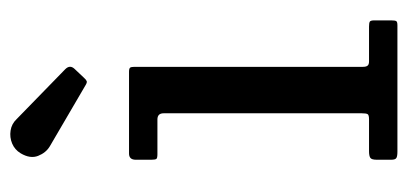

<svg xmlns="http://www.w3.org/2000/svg" viewBox="-229 -561 790 372"><g transform="rotate(-90 166.0 -375.0)"><path d="M120.5 -465Q132.5 -465 132.5 -453V-69Q132.5 -61 131 -58Q129.5 -55 121 -55H59Q50 -55 46.2 -52.5Q42.5 -50 42.5 -40V-12Q42.5 -4 46 -2Q49.5 0 58 0H303Q310 0 311.2 -2.5Q312.5 -5 312.5 -12V-45Q312.5 -52 310 -53.5Q307.5 -55 300.5 -55H233Q227 -55 224.8 -57.8Q222.5 -60.5 222.5 -67V-509.5Q222.5 -516 220.8 -518Q219 -520 213 -520H54.5Q42.5 -520 42.5 -507V-477Q42.5 -469.5 44 -467.2Q45.5 -465 53 -465ZM186.5 -604.5Q192 -601 194.8 -602Q197.5 -603 201.5 -607.5L218.5 -625.5Q227 -634.5 218 -643.5L121 -738Q112 -747.5 99 -749.5Q86 -751.5 74 -746.5Q62 -741.5 55 -730Q44 -711.5 50 -696.2Q56 -681 68.5 -673.5Z"/></g></svg>

Font: Besley
Style: Regular
Weight: 400
Designer: Owen Earl
Foundry: indestructible type*
Version: Version 4.000